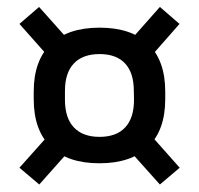

<svg xmlns="http://www.w3.org/2000/svg" viewBox="-20 -576 558 538"><path d="M258.5 -118.5Q169 -118.5 121.8 -165Q74.5 -211.5 74.5 -298V-319.5Q74.5 -406 122 -452.2Q169.5 -498.5 259 -498.5Q348.5 -498.5 395.8 -452.2Q443 -406 443 -319.5V-298Q443 -211.5 395.5 -165Q348 -118.5 258.5 -118.5ZM259 -192.5Q306 -192.5 330.8 -219Q355.5 -245.5 355.5 -296.5L355 -321Q355 -372 330.5 -398.2Q306 -424.5 259 -424.5Q212 -424.5 187 -398.2Q162 -372 162 -321V-296.5Q162 -245.5 187 -219Q212 -192.5 259 -192.5ZM389.5 -212 483.5 -106 428 -59 335 -163ZM182.5 -163 90 -59 34.5 -106 130 -213ZM124.5 -407.5 34.5 -509 89.5 -556.5 181 -454ZM335 -451.5 428 -556.5 483 -509 389 -402Z"/></svg>

Font: Anek Tamil Medium
Style: Regular
Weight: 500
Designer: Aadarsh Rajan (Tamil), Yesha Goshar (Latin)
Foundry: Ek Type
Version: Version 1.003